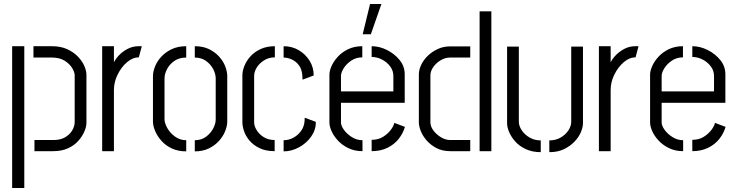

<svg xmlns="http://www.w3.org/2000/svg" viewBox="-20 -759 3703 964"><path d="M153 0V-56H249Q284 -56 307.5 -70Q331 -84 343 -105Q355 -126 355 -146V-380Q355 -397 342 -418Q329 -439 304 -454.5Q279 -470 241 -470H148V-527H241Q285 -527 317.5 -512Q350 -497 371.5 -474.5Q393 -452 403.5 -427.5Q414 -403 414 -383V-142Q414 -123 403.5 -98.5Q393 -74 373 -51.5Q353 -29 321.5 -14.5Q290 0 247 0ZM41 185V-527H102V185Z M493 0V-527H552V-446Q560 -463 577.5 -481.5Q595 -500 620.5 -513.5Q646 -527 676 -527Q680 -527 683.5 -527Q687 -527 692 -527L677 -471Q646 -471 617.5 -446.5Q589 -422 570.5 -384.5Q552 -347 552 -307V0Z M915 1Q874 1 843 -13.5Q812 -28 791 -51.5Q770 -75 759 -101Q748 -127 748 -149V-377Q748 -399 758.5 -425.5Q769 -452 790.5 -475Q812 -498 843 -512.5Q874 -527 915 -527V-470Q880 -470 856 -453.5Q832 -437 819 -412.5Q806 -388 806 -365V-161Q806 -141 820 -116Q834 -91 859 -73Q884 -55 915 -55ZM958 1V-55Q991 -55 1014.5 -72.5Q1038 -90 1050.5 -114Q1063 -138 1063 -159V-365Q1063 -388 1050.5 -412Q1038 -436 1014.5 -453Q991 -470 958 -470V-527Q999 -527 1029 -512.5Q1059 -498 1080 -475Q1101 -452 1111 -425.5Q1121 -399 1121 -377V-149Q1121 -127 1110.5 -100.5Q1100 -74 1079 -51Q1058 -28 1028 -13.5Q998 1 958 1Z M1359 0Q1314 0 1282.5 -15.5Q1251 -31 1232 -54Q1213 -77 1205 -101.5Q1197 -126 1197 -144V-381Q1197 -403 1207 -428Q1217 -453 1237 -475.5Q1257 -498 1288 -512.5Q1319 -527 1360 -527V-471Q1329 -471 1305 -455.5Q1281 -440 1268.5 -419Q1256 -398 1256 -378V-144Q1256 -126 1269 -105Q1282 -84 1305 -70Q1328 -56 1359 -56ZM1404 1V-55Q1430 -55 1453 -67.5Q1476 -80 1491.5 -101.5Q1507 -123 1509 -150L1510 -168L1566 -147Q1566 -107 1542.5 -73.5Q1519 -40 1481.5 -19.5Q1444 1 1404 1ZM1499 -359 1498 -379Q1496 -411 1481 -431Q1466 -451 1445 -460.5Q1424 -470 1404 -470V-527Q1446 -527 1480 -507Q1514 -487 1534.5 -454Q1555 -421 1555 -380Z M1801 -587 1838 -739H1895L1842 -587ZM1800 0Q1760 0 1728.5 -15.5Q1697 -31 1676 -54Q1655 -77 1644.5 -101Q1634 -125 1634 -144V-385Q1634 -403 1644.5 -427Q1655 -451 1676 -474Q1697 -497 1728 -512Q1759 -527 1799 -527V-471Q1768 -471 1744 -455Q1720 -439 1706 -417Q1692 -395 1692 -377V-300H1955V-377Q1955 -404 1939 -425.5Q1923 -447 1898 -460Q1873 -473 1846 -473V-527Q1885 -527 1923 -508Q1961 -489 1986.5 -457.5Q2012 -426 2012 -386V-243H1692V-144Q1692 -128 1706.5 -107.5Q1721 -87 1746 -71Q1771 -55 1800 -55ZM1846 0V-57Q1879 -57 1902.5 -71.5Q1926 -86 1941 -105.5Q1956 -125 1960 -142L2013 -122Q2004 -90 1982 -62Q1960 -34 1925.5 -17Q1891 0 1846 0Z M2242 0Q2201 0 2171.5 -15.5Q2142 -31 2122 -54Q2102 -77 2092.5 -101.5Q2083 -126 2083 -144V-385Q2083 -409 2095 -434Q2107 -459 2128.5 -479.5Q2150 -500 2178 -513Q2206 -526 2239 -526H2341V-470H2240Q2215 -470 2192.5 -456.5Q2170 -443 2155.5 -422.5Q2141 -402 2141 -380V-146Q2141 -123 2157 -102.5Q2173 -82 2195.5 -69Q2218 -56 2240 -56H2341V0ZM2388 0V-702H2447V0Z M2738 5V-54Q2770 -54 2795 -68.5Q2820 -83 2834 -104.5Q2848 -126 2848 -147V-525H2907V-140Q2907 -121 2897 -96.5Q2887 -72 2865.5 -49Q2844 -26 2812.5 -10.5Q2781 5 2738 5ZM2695 5Q2653 5 2620.5 -10Q2588 -25 2567.5 -48Q2547 -71 2536.5 -95.5Q2526 -120 2526 -140V-525H2585V-147Q2585 -127 2599.5 -105Q2614 -83 2639 -68.5Q2664 -54 2695 -54Z M2987 0V-527H3046V-446Q3054 -463 3071.5 -481.5Q3089 -500 3114.5 -513.5Q3140 -527 3170 -527Q3174 -527 3177.5 -527Q3181 -527 3186 -527L3171 -471Q3140 -471 3111.5 -446.5Q3083 -422 3064.5 -384.5Q3046 -347 3046 -307V0Z M3410 0Q3370 0 3338.5 -15.5Q3307 -31 3286 -54Q3265 -77 3254.5 -101Q3244 -125 3244 -144V-385Q3244 -403 3254.5 -427Q3265 -451 3286 -474Q3307 -497 3338 -512Q3369 -527 3409 -527V-471Q3378 -471 3354 -455Q3330 -439 3316 -417Q3302 -395 3302 -377V-300H3565V-377Q3565 -404 3549 -425.5Q3533 -447 3508 -460Q3483 -473 3456 -473V-527Q3495 -527 3533 -508Q3571 -489 3596.5 -457.5Q3622 -426 3622 -386V-243H3302V-144Q3302 -128 3316.5 -107.5Q3331 -87 3356 -71Q3381 -55 3410 -55ZM3456 0V-57Q3489 -57 3512.5 -71.5Q3536 -86 3551 -105.5Q3566 -125 3570 -142L3623 -122Q3614 -90 3592 -62Q3570 -34 3535.5 -17Q3501 0 3456 0Z"/></svg>

Font: Stick No Bills ExtraLight Light
Style: Regular
Weight: 300
Version: Version 2.000